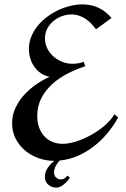

<svg xmlns="http://www.w3.org/2000/svg" viewBox="-20 -728 573 876"><path d="M519 -191.9Q499 -155.3 470.9 -121.3Q442.9 -87.4 408.7 -60.8Q374.5 -34.2 335 -16.8Q295.4 0.5 252 4.4Q235.8 22.9 230.7 37.1Q225.6 51.3 226.6 61Q227.5 72.3 233.9 80.1Q241.7 87.9 250.5 89.8Q257.8 91.8 267.6 89.1Q277.3 86.4 287.6 73.2L298.8 82.5Q289.1 97.7 279.5 106.2Q270 114.7 262.7 119.6Q253.9 125 246.1 127.4Q235.4 129.4 222.7 126.2Q210 123 200 114.3Q189.9 105.5 186 90.6Q182.1 75.7 189 54.2Q191.4 47.4 196.8 39.1Q201.2 32.2 208.5 23.7Q215.8 15.1 227.1 5.9Q190.4 5.9 156 -6.3Q121.6 -18.6 94.7 -41Q67.9 -63.5 51.5 -95Q35.2 -126.5 35.2 -165Q35.2 -202.6 50.3 -235.1Q65.4 -267.6 89.6 -294.4Q113.8 -321.3 144.3 -342.3Q174.8 -363.3 206.1 -377.9Q184.1 -381.8 166.5 -394Q148.9 -406.2 136.7 -423.3Q124.5 -440.4 118.2 -461.4Q111.8 -482.4 111.8 -503.9Q111.8 -533.7 122.6 -560.3Q133.3 -586.9 151.6 -609.6Q169.9 -632.3 194.3 -650.6Q218.8 -668.9 245.8 -681.6Q272.9 -694.3 301.5 -701.2Q330.1 -708 356.9 -708Q397 -708 430.2 -692.1Q463.4 -676.3 488.8 -646L418 -594.2Q407.7 -608.4 395.8 -620.8Q383.8 -633.3 369.9 -642.3Q356 -651.4 340.1 -656.7Q324.2 -662.1 306.2 -662.1Q283.7 -662.1 262 -654.1Q240.2 -646 223.1 -631.6Q206.1 -617.2 195.6 -597.2Q185.1 -577.1 185.1 -553.2Q185.1 -528.3 195.8 -507.1Q206.5 -485.8 224.1 -470.2Q241.7 -454.6 264.4 -445.8Q287.1 -437 311 -437Q338.4 -437 361.8 -445.8L369.1 -425.8Q329.6 -413.1 290.3 -393.3Q251 -373.5 219.7 -345.7Q188.5 -317.9 169.2 -281.2Q149.9 -244.6 149.9 -198.2Q149.9 -171.4 157.7 -148.4Q165.5 -125.5 180.4 -108.4Q195.3 -91.3 217 -81.5Q238.8 -71.8 266.1 -71.8Q294.4 -71.8 329.6 -83.3Q364.7 -94.7 398.4 -113.8Q432.1 -132.8 460 -157.2Q487.8 -181.6 502 -207Z"/></svg>

Font: Redressed
Style: Regular
Weight: 400
Designer: Astigmatic (AOETI)
Foundry: Astigmatic (AOETI)
Version: Version 1.001